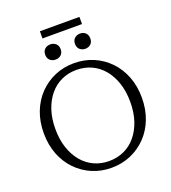

<svg xmlns="http://www.w3.org/2000/svg" viewBox="-174 -1121 1124 1260"><g transform="rotate(-20 388.5 -491.5)"><path d="M388 10Q316 10 254 -16.5Q192 -43 145 -91.5Q98 -140 72 -207Q46 -274 46 -355Q46 -436 72 -503Q98 -570 145 -618.5Q192 -667 254 -693.5Q316 -720 388 -720Q461 -720 523 -693.5Q585 -667 632 -618.5Q679 -570 705 -503Q731 -436 731 -355Q731 -274 705 -207Q679 -140 632 -91.5Q585 -43 523 -16.5Q461 10 388 10ZM388 -37Q445 -37 493 -59Q541 -81 576 -123Q611 -165 630.5 -223.5Q650 -282 650 -355Q650 -428 630.5 -486.5Q611 -545 576 -587Q541 -629 493 -651Q445 -673 388 -673Q332 -673 284 -651Q236 -629 201 -587Q166 -545 146.5 -486.5Q127 -428 127 -355Q127 -282 146.5 -223.5Q166 -165 201 -123Q236 -81 284 -59Q332 -37 388 -37ZM339 -836Q339 -811 323.5 -797Q308 -783 285 -783Q262 -783 246.5 -797Q231 -811 231 -836Q231 -861 246.5 -875Q262 -889 285 -889Q308 -889 323.5 -875Q339 -861 339 -836ZM546 -836Q546 -811 531 -797Q516 -783 493 -783Q470 -783 454.5 -797Q439 -811 439 -836Q439 -861 454.5 -875Q470 -889 493 -889Q516 -889 531 -875Q546 -861 546 -836ZM251 -993H527V-943H251Z"/></g></svg>

Font: Roboto Serif 36pt Light
Style: Regular
Weight: 300
Designer: Greg Gazdowicz
Foundry: Commercial Type
Version: Version 1.008